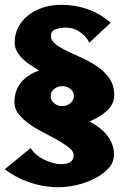

<svg xmlns="http://www.w3.org/2000/svg" viewBox="-22 -779 527 800"><path d="M38 -352Q38 -401 65.5 -435Q93 -469 141 -485Q121 -497 102.5 -509.5Q84 -522 70 -536.5Q56 -551 47.5 -567Q39 -583 39 -601Q39 -635 53.5 -664Q68 -693 94 -714Q120 -735 155.5 -747Q191 -759 233 -759Q292 -759 345 -740Q398 -721 439 -684L350 -601Q339 -625 312.5 -644.5Q286 -664 252 -664Q230 -664 210 -657Q190 -650 190 -629Q190 -610 209.5 -595Q229 -580 258.5 -566Q288 -552 322 -536.5Q356 -521 385.5 -500.5Q415 -480 434.5 -451.5Q454 -423 454 -383Q454 -345 423.5 -317.5Q393 -290 351 -273Q371 -262 389.5 -248.5Q408 -235 422 -218Q436 -201 444.5 -180.5Q453 -160 453 -135Q453 -102 429.5 -77Q406 -52 371.5 -34.5Q337 -17 297 -8Q257 1 223 1Q160 1 101.5 -19Q43 -39 -2 -74L106 -162Q114 -148 128 -136Q142 -124 159.5 -115Q177 -106 196.5 -100.5Q216 -95 234 -95Q257 -95 271 -104Q285 -113 285 -133Q285 -148 266.5 -163Q248 -178 221 -193.5Q194 -209 161.5 -225.5Q129 -242 102 -261Q75 -280 56.5 -302.5Q38 -325 38 -352ZM189 -379Q189 -362 203 -349.5Q217 -337 237 -337Q258 -337 272 -349.5Q286 -362 286 -379Q286 -396 272 -408Q258 -420 237 -420Q217 -420 203 -408Q189 -396 189 -379Z"/></svg>

Font: CAT Rhythmus
Style: Regular
Weight: 400
Designer: Peter Wiegel nach alter Vorlage
Foundry: Peter Wiegel
Version: 1.000